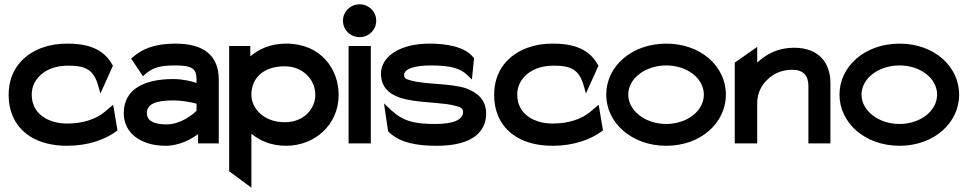

<svg xmlns="http://www.w3.org/2000/svg" viewBox="-20 -664 4480 889"><path d="M37 -131C70 -48 154 11 291 11C388 11 466 -18 517 -55L524 -60L504 -179L461 -143C423 -113 366 -92 291 -92C267 -92 244 -95 223 -102C167 -120 127 -161 127 -226C127 -245 131 -263 139 -279C163 -325 214 -360 297 -360C376 -360 413 -341 434 -270L445 -231L503 -360L499 -366C453 -449 365 -462 291 -462C248 -462 211 -456 175 -443C84 -410 20 -336 20 -225C20 -192 25 -160 37 -131Z M747 11C811 11 866 -20 897 -43V0H993V-295C993 -407 924 -462 792 -462C697 -462 640 -438 597 -401L587 -393L642 -311L655 -323C692 -353 725 -361 792 -361C866 -361 890 -347 890 -299V-280C866 -288 826 -298 782 -298C654 -298 553 -255 553 -140C553 -47 633 11 747 11ZM782 -199C825 -199 868 -190 890 -184V-151C876 -137 819 -88 751 -88C692 -88 660 -105 660 -141C660 -185 708 -199 782 -199Z M1144 205V-45C1182 -13 1235 11 1305 11C1435 11 1548 -84 1548 -225C1548 -342 1468 -462 1305 -462C1234 -462 1180 -438 1139 -403V-451H1041V129ZM1298 -357C1382 -357 1440 -296 1440 -225C1440 -160 1387 -98 1298 -98C1203 -98 1144 -161 1144 -225C1144 -303 1200 -357 1298 -357Z M1645 -492C1687 -492 1722 -525 1722 -568C1722 -611 1687 -644 1645 -644C1603 -644 1568 -611 1568 -568C1568 -525 1603 -492 1645 -492ZM1697 0V-451H1594V0Z M1893 -198C1957 -188 2038 -188 2089 -174C2113 -168 2124 -162 2124 -146C2124 -109 2079 -90 1996 -90C1896 -90 1846 -103 1789 -156L1758 -185L1777 -56L1781 -52C1835 0 1918 11 2003 11C2171 11 2231 -57 2231 -138C2231 -204 2187 -237 2138 -255C2065 -279 1954 -272 1884 -291C1860 -297 1851 -302 1851 -316C1851 -345 1898 -361 1975 -361C2067 -361 2112 -347 2143 -317L2165 -296L2175 -395L2171 -399C2133 -448 2046 -462 1968 -462C1830 -462 1744 -401 1744 -323C1744 -237 1816 -209 1893 -198Z M2285 -131C2318 -48 2402 11 2539 11C2636 11 2714 -18 2765 -55L2772 -60L2752 -179L2709 -143C2671 -113 2614 -92 2539 -92C2515 -92 2492 -95 2471 -102C2415 -120 2375 -161 2375 -226C2375 -245 2379 -263 2387 -279C2411 -325 2462 -360 2545 -360C2624 -360 2661 -341 2682 -270L2693 -231L2751 -360L2747 -366C2701 -449 2613 -462 2539 -462C2496 -462 2459 -456 2423 -443C2332 -410 2268 -336 2268 -225C2268 -192 2273 -160 2285 -131Z M3065 11C3225 11 3341 -95 3341 -226C3341 -357 3225 -462 3065 -462C2905 -462 2787 -357 2787 -226C2787 -95 2905 11 3065 11ZM3065 -361C3162 -361 3239 -301 3239 -226C3239 -151 3162 -90 3065 -90C2968 -90 2889 -151 2889 -226C2889 -301 2968 -361 3065 -361Z M3486 0V-186C3486 -234 3507 -272 3536 -298C3561 -322 3599 -341 3648 -341C3700 -341 3723 -313 3723 -267V0H3825V-280C3825 -374 3770 -443 3657 -443C3582 -443 3527 -413 3486 -374V-447L3382 -374V0Z M4145 11C4305 11 4421 -95 4421 -226C4421 -357 4305 -462 4145 -462C3985 -462 3867 -357 3867 -226C3867 -95 3985 11 4145 11ZM4145 -361C4242 -361 4319 -301 4319 -226C4319 -151 4242 -90 4145 -90C4048 -90 3969 -151 3969 -226C3969 -301 4048 -361 4145 -361Z"/></svg>

Font: Charger Pro
Style: BlkExt
Weight: 900
Designer: Jasper
Foundry: Cannot Into Space Fonts
Version: Version 1.09